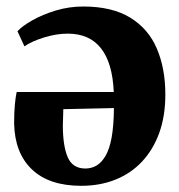

<svg xmlns="http://www.w3.org/2000/svg" viewBox="-20 -572 564 605"><path d="M236 13.5Q135 13.5 80.8 -38Q26.5 -89.5 24.5 -183Q24.5 -217.5 26.8 -241.8Q29 -266 32.5 -282H338.5Q336.5 -328 326.5 -362.2Q316.5 -396.5 298.2 -419.8Q280 -443 253.8 -454.5Q227.5 -466 193.5 -466Q157.5 -466 118.2 -453.8Q79 -441.5 57 -426L35 -473.5Q50 -490 81.8 -508Q113.5 -526 155.5 -538.8Q197.5 -551.5 242 -551.5Q333 -551.5 390.2 -516.5Q447.5 -481.5 474.2 -419Q501 -356.5 501 -274Q501 -206.5 481.8 -153.2Q462.5 -100 427.5 -62.8Q392.5 -25.5 343.8 -6Q295 13.5 236 13.5ZM249 -41Q268 -41 284 -50.2Q300 -59.5 312.5 -80.8Q325 -102 331.8 -139Q338.5 -176 339 -231.5L179.5 -228Q179 -215.5 178.8 -202.5Q178.5 -189.5 178 -177.5Q178 -113 193.2 -77Q208.5 -41 249 -41Z"/></svg>

Font: Merriweather 60pt ExtraBold
Style: Regular
Weight: 800
Version: Version 2.100